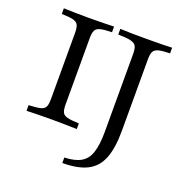

<svg xmlns="http://www.w3.org/2000/svg" viewBox="-135 -692 961 1005"><g transform="rotate(20 345.0 -189.0)"><path d="M50.8 0V-31.5Q94.4 -33.1 115.3 -38.3Q136.3 -43.5 143.1 -57.7Q150 -71.8 150 -100.8V-470.2Q150 -499.2 143.1 -513.3Q136.3 -527.4 115.3 -533.1Q94.4 -538.7 50.8 -539.5V-571Q72.6 -570.2 108.5 -569.4Q144.4 -568.5 191.1 -568.5Q234.7 -568.5 271.4 -569.4Q308.1 -570.2 330.6 -571V-539.5Q287.1 -538.7 266.1 -533.1Q245.2 -527.4 238.3 -513.3Q231.5 -499.2 231.5 -470.2V-100.8Q231.5 -71.8 238.3 -57.7Q245.2 -43.5 266.5 -38.3Q287.9 -33.1 330.6 -31.5V0Q308.1 -0.8 271.4 -1.6Q234.7 -2.4 191.1 -2.4Q144.4 -2.4 108.5 -1.6Q72.6 -0.8 50.8 0ZM320.2 192.7V162.1Q377.4 160.5 411.3 141.1Q445.2 121.8 459.3 78.6Q473.4 35.5 473.4 -37.1V-470.2Q473.4 -499.2 466.1 -513.3Q458.9 -527.4 435.5 -533.1Q412.1 -538.7 365.3 -539.5V-571Q407.3 -568.5 512.1 -568.5Q610.5 -568.5 654 -571V-539.5Q612.1 -538.7 590.7 -533.1Q569.4 -527.4 562.5 -513.3Q555.6 -499.2 555.6 -470.2V-71.8Q555.6 25 532.3 83.1Q508.9 141.1 457.3 166.9Q405.6 192.7 320.2 192.7Z"/></g></svg>

Font: Playfair 12pt
Style: Regular
Weight: 400
Designer: Claus Eggers Sørensen
Foundry: Claus Eggers Sørensen
Version: Version 2.000;gftools[0.9.28]